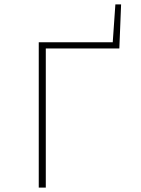

<svg xmlns="http://www.w3.org/2000/svg" viewBox="-20 -852 640 872"><path d="M156 0V-660H512L522 -632H188V0ZM464 -632V-660H492L504 -832H530L522 -632Z"/></svg>

Font: Source Code Pro ExtraLight
Style: Regular
Weight: 200
Monospace: yes
Designer: Paul D. Hunt, Teo Tuominen
Foundry: Adobe
Version: Version 1.026;hotconv 1.1.0;makeotfexe 2.6.0